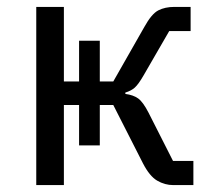

<svg xmlns="http://www.w3.org/2000/svg" viewBox="-20 -536 620 556"><path d="M85 0V-516H165V-300H209V-418H269V-300H308L398 -458Q419 -496 438.5 -506Q458 -516 485 -516H532V-446H470L396 -318Q381 -292 370.5 -282.5Q360 -273 343 -268V-264Q366 -261 380 -251Q394 -241 410 -210L481 -70H540V0H482Q457 0 435 -13Q413 -26 394 -63L308 -232H269V-115H209V-232H165V0Z"/></svg>

Font: IBM Plex Sans Var
Style: Regular
Weight: 400
Designer: Mike Abbink, Paul van der Laan, Pieter van Rosmalen
Foundry: Bold Monday
Version: Version 3.000